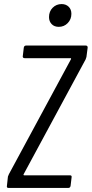

<svg xmlns="http://www.w3.org/2000/svg" viewBox="-20 -924 451 944"><path d="M14 -10 19 -56Q21 -62 24 -68L329 -633Q330 -635 329.5 -636.5Q329 -638 327 -638H101Q96 -638 93.5 -641Q91 -644 92 -648L97 -690Q99 -700 108 -700H402Q411 -700 411 -690L405 -644Q405 -642 401 -632L96 -67Q95 -65 96 -63.5Q97 -62 99 -62H324Q334 -62 332 -52L327 -10Q325 0 316 0H22Q12 0 14 -10ZM221 -840Q221 -868 239 -886Q257 -904 283 -904Q304 -904 317.5 -891Q331 -878 331 -856Q331 -829 313 -810.5Q295 -792 269 -792Q247 -792 234 -805.5Q221 -819 221 -840Z"/></svg>

Font: Barlow Condensed
Style: Italic
Weight: 400
Width: 3
Italic angle: -7°
Designer: Jeremy Tribby
Foundry: Tribby Type
Version: Version 1.408